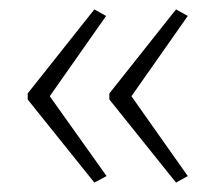

<svg xmlns="http://www.w3.org/2000/svg" viewBox="-20 -546 459 409"><path d="M39 -347V-334L181 -157L207 -171L86 -341L206 -512L181 -526ZM213 -347V-334L355 -157L380 -171L260 -341L380 -512L355 -526Z"/></svg>

Font: Noto Sans Malayalam UI ExtraCondensed ExtraLight
Style: Regular
Weight: 200
Width: 2
Designer: Jelle Bosma - Monotype Design Team
Foundry: Monotype Imaging Inc.
Version: Version 2.104